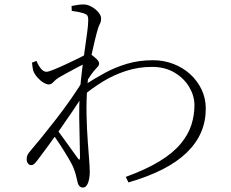

<svg xmlns="http://www.w3.org/2000/svg" viewBox="-20 -801 1040 864"><path d="M546 -5Q639 -39 699 -76Q759 -113 793 -154Q827 -195 841 -238.5Q855 -282 855 -328Q855 -369 832 -408.5Q809 -448 766 -474Q723 -500 664 -500Q602 -500 546 -481.5Q490 -463 443 -434Q396 -405 360 -375L363 -420Q406 -448 452 -473Q498 -498 551.5 -514Q605 -530 669 -530Q717 -530 760 -513.5Q803 -497 835.5 -467.5Q868 -438 887 -398.5Q906 -359 906 -312Q906 -255 885 -206Q864 -157 821 -115Q778 -73 712.5 -39.5Q647 -6 558 20ZM120 -58Q111 -58 105.5 -66Q100 -74 100 -84Q100 -95 103.5 -103Q107 -111 120 -126Q135 -143 165.5 -180.5Q196 -218 232.5 -265Q269 -312 303 -361Q337 -410 361 -451L356 -377Q337 -346 310 -306Q283 -266 254 -224.5Q225 -183 197 -145Q169 -107 147 -78Q140 -69 134 -63.5Q128 -58 120 -58ZM353 43Q344 43 337.5 36.5Q331 30 328 14Q324 -3 321 -15Q318 -27 312 -42Q307 -57 289 -87.5Q271 -118 249.5 -151Q228 -184 211 -206L229 -228Q247 -204 267 -176.5Q287 -149 304 -125Q321 -101 330 -89Q340 -74 340 -94Q340 -125 338.5 -171.5Q337 -218 336.5 -273Q336 -328 339 -381Q343 -437 349.5 -487.5Q356 -538 362 -581Q368 -624 372.5 -656.5Q377 -689 377 -710Q377 -727 372 -732.5Q367 -738 354 -742Q344 -745 331.5 -747.5Q319 -750 303 -752L302 -774Q313 -776 327 -778.5Q341 -781 356 -781Q374 -781 392.5 -770.5Q411 -760 423 -745.5Q435 -731 435 -718Q435 -703 428.5 -691.5Q422 -680 414 -648Q411 -636 405.5 -614Q400 -592 393.5 -561Q387 -530 381.5 -492.5Q376 -455 373 -414Q368 -348 369.5 -282.5Q371 -217 375 -165Q379 -113 381 -84Q382 -69 383 -55Q384 -41 384 -26Q384 -14 381.5 2Q379 18 372 30.5Q365 43 353 43ZM200 -421Q189 -421 174.5 -430Q160 -439 147.5 -453.5Q135 -468 130 -482Q127 -493 126 -502Q125 -511 124 -519L144 -527Q155 -502 166 -490Q177 -478 189 -478Q198 -478 222.5 -488Q247 -498 276 -511.5Q305 -525 329.5 -537Q354 -549 362 -554Q371 -559 375.5 -560Q380 -561 388 -557Q399 -550 412.5 -537.5Q426 -525 426 -515Q426 -507 418.5 -499.5Q411 -492 402 -481Q396 -474 389.5 -464.5Q383 -455 376 -444Q369 -433 361 -422L365 -479Q370 -487 374.5 -499Q379 -511 383 -525Q359 -514 335 -501.5Q311 -489 288.5 -476.5Q266 -464 246 -453Q230 -443 220.5 -432Q211 -421 200 -421Z"/></svg>

Font: Noto Serif JP ExtraLight ExtraLight
Style: Regular
Weight: 250
Version: Version 2.003-H1;hotconv 1.1.1;makeotfexe 2.6.0